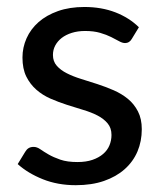

<svg xmlns="http://www.w3.org/2000/svg" viewBox="-20 -536 474 564"><path d="M367 -421.5Q360 -409.5 347.5 -409.5Q339.5 -409.5 329.8 -415Q320 -420.5 306.5 -427.2Q293 -434 274.2 -439.5Q255.5 -445 230 -445Q208.5 -445 191 -439.5Q173.5 -434 161.2 -424.5Q149 -415 142.2 -402.2Q135.5 -389.5 135.5 -374.5Q135.5 -355.5 146.8 -342.8Q158 -330 176.2 -320.8Q194.5 -311.5 218 -304.2Q241.5 -297 266 -289Q290.5 -281 314 -270.8Q337.5 -260.5 355.8 -245.5Q374 -230.5 385.2 -208.8Q396.5 -187 396.5 -156.5Q396.5 -121 383.8 -91Q371 -61 346.2 -39Q321.5 -17 285.5 -4.5Q249.5 8 202.5 8Q149.5 8 105.8 -9.5Q62 -27 32 -54L54 -90Q58 -97 64 -100.8Q70 -104.5 79 -104.5Q88.5 -104.5 98.5 -97.5Q108.5 -90.5 122.8 -82.2Q137 -74 157.2 -67Q177.5 -60 207.5 -60Q233 -60 251.8 -66.5Q270.5 -73 283 -83.8Q295.5 -94.5 301.5 -109Q307.5 -123.5 307.5 -139.5Q307.5 -160 296.2 -173.5Q285 -187 266.8 -196.5Q248.5 -206 225 -213Q201.5 -220 176.8 -228Q152 -236 128.5 -246.2Q105 -256.5 86.8 -272.5Q68.5 -288.5 57.2 -311.2Q46 -334 46 -367Q46 -396.5 58 -423.5Q70 -450.5 93.2 -471Q116.5 -491.5 150.5 -503.5Q184.5 -515.5 228 -515.5Q278 -515.5 318.8 -499.8Q359.5 -484 388 -456Z"/></svg>

Font: Lato Medium
Style: Regular
Weight: 500
Designer: Lukasz Dziedzic
Foundry: tyPoland Lukasz Dziedzic
Version: Version 2.006; 2014-01-15